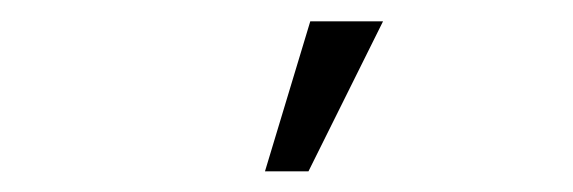

<svg xmlns="http://www.w3.org/2000/svg" viewBox="-20 -633 540 181"><path d="M229.8 -471.5 272.5 -612.9H341.1L270.8 -471.5Z"/></svg>

Font: Rokkitt SemiBold
Style: Regular
Weight: 600
Designer: Vernon Adams
Foundry: Vernon Adams
Version: Version 3.103